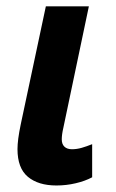

<svg xmlns="http://www.w3.org/2000/svg" viewBox="-20 -565 360 595"><path d="M154.8 9.8Q98.6 9.8 66.4 -17.1Q34.2 -43.9 34.2 -103Q34.2 -116.7 36.6 -135.7Q39.1 -154.8 44.4 -180.2L122.1 -545.4H255.4L176.3 -168.9Q173.8 -158.2 172.6 -149.2Q171.4 -140.1 171.4 -133.3Q171.4 -118.2 179.7 -110.4Q188 -102.5 203.1 -102.5Q217.8 -102.5 233.2 -106.9Q248.5 -111.3 265.6 -118.2V-15.6Q243.7 -3.9 214.6 2.9Q185.5 9.8 154.8 9.8Z"/></svg>

Font: Open Sans SemiCondensed
Style: Bold Italic
Weight: 700
Width: 4
Italic angle: -12°
Designer: Monotype Design Team
Foundry: Monotype Imaging Inc.
Version: Version 3.003